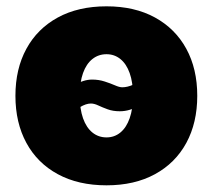

<svg xmlns="http://www.w3.org/2000/svg" viewBox="-20 -564 659 595"><path d="M310.1 10.3Q222.7 10.3 159.2 -24.2Q95.7 -58.6 61.8 -121.1Q27.8 -183.6 27.8 -267.1Q27.8 -350.6 61.8 -412.8Q95.7 -475.1 159.2 -509.8Q222.7 -544.4 310.1 -544.4Q397 -544.4 460.2 -509.8Q523.4 -475.1 557.4 -412.8Q591.3 -350.6 591.3 -267.1Q591.3 -183.6 557.4 -121.1Q523.4 -58.6 460.2 -24.2Q397 10.3 310.1 10.3ZM310.1 -138.2Q334.5 -138.2 353 -153.3Q371.6 -168.5 381.8 -197.5Q392.1 -226.6 392.1 -267.6Q392.1 -309.1 381.8 -337.6Q371.6 -366.2 353 -381.1Q334.5 -396 310.1 -396Q285.2 -396 266.4 -381.1Q247.6 -366.2 237.3 -337.6Q227.1 -309.1 227.1 -267.6Q227.1 -226.6 237.3 -197.5Q247.6 -168.5 266.4 -153.3Q285.2 -138.2 310.1 -138.2ZM187.5 -193.4 141.6 -230.5Q181.6 -282.7 210.2 -300Q238.8 -317.4 265.6 -317.4Q286.1 -317.4 304.2 -311.5Q322.3 -305.7 336.2 -299.6Q350.1 -293.5 358.9 -293.5Q374.5 -293.5 392.8 -301.5Q411.1 -309.6 429.2 -342.8L477.1 -310.1Q440.9 -256.3 412.1 -237.8Q383.3 -219.2 351.1 -219.2Q330.1 -219.2 313.5 -225.3Q296.9 -231.4 284.4 -237.3Q272 -243.2 261.7 -243.2Q246.6 -243.2 227.8 -231.9Q209 -220.7 187.5 -193.4Z"/></svg>

Font: Inter 20pt Black
Style: Regular
Weight: 900
Version: Version 4.001;git-66647c0bb